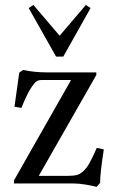

<svg xmlns="http://www.w3.org/2000/svg" viewBox="-20 -730 466 764"><path d="M203.1 -504.9 94.2 -697.8 112.8 -710.4 217.3 -587.9 321.8 -710.4 340.3 -697.8 231.9 -504.9ZM364.3 13.7Q350.1 9.3 321.8 4.6Q293.5 0 272 0H35.6V-12.2L262.7 -411.6H146Q132.8 -411.6 125.2 -406.2Q117.7 -400.9 107.9 -386.7Q87.4 -357.4 65.4 -300.8L37.6 -305.2L56.6 -440.9L71.8 -451.7Q115.7 -441.9 169.9 -441.9H363.3V-431.6L134.3 -30.3H250.5Q272 -30.3 284.2 -33.2Q296.4 -36.1 310.1 -47.6Q323.7 -59.1 335.9 -80.8Q348.1 -102.5 365.2 -141.6L393.1 -135.3Q378.4 -42.5 378.4 -2.4Z"/></svg>

Font: Elstob 10pt
Style: Regular
Weight: 400
Designer: Peter S. Baker
Version: Version 1.015